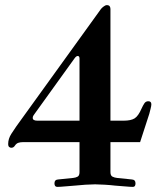

<svg xmlns="http://www.w3.org/2000/svg" viewBox="-20 -723 629 751"><path d="M12 -160Q12 -180 24 -199Q36 -218 44 -229L375 -688Q379 -693 386 -698Q393 -703 397 -703Q406 -703 409 -698.5Q412 -694 412 -688V-251H464Q492 -251 506.5 -260Q521 -269 534 -299Q539 -310 544.5 -318.5Q550 -327 560 -327Q572 -327 572 -315Q572 -309 569 -297.5Q566 -286 564 -278L528 -167H412V-50Q412 -36 420 -32Q428 -28 438 -27L496 -21Q510 -20 510 -6Q510 8 500 8Q490 8 467.5 6Q445 4 430 3Q414 1 390 -0.5Q366 -2 352 -2Q338 -2 314 -0.5Q290 1 273 3Q258 4 236 6Q214 8 204 8Q193 8 193 -6Q193 -20 207 -21L266 -27Q276 -28 283.5 -32Q291 -36 291 -50V-167H69Q60 -167 52 -164.5Q44 -162 38 -153Q33 -145 24 -145Q20 -145 16 -148Q12 -151 12 -160ZM108 -262Q108 -251 126 -251H291V-494Q291 -504 284 -504Q278 -504 271 -494L117 -280Q114 -276 111 -271.5Q108 -267 108 -262Z"/></svg>

Font: Monomakh
Style: Regular
Weight: 400
Version: Version 1.200; ttfautohint (v1.8.4.7-5d5b)